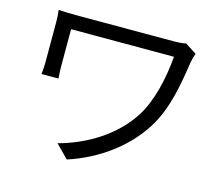

<svg xmlns="http://www.w3.org/2000/svg" viewBox="-105 -833 1099 995"><g transform="rotate(15 444.5 -335.5)"><path d="M92 -359H183C181 -383 180 -408 180 -423V-623H732C722 -505 694 -377 637 -288C555 -160 412 -73 265 -34L333 35C494 -17 631 -119 712 -247C784 -360 805 -502 823 -620C825 -630 832 -657 836 -667L775 -706C758 -702 734 -700 712 -700H199C156 -700 119 -701 92 -703C95 -681 96 -659 96 -636V-423C96 -404 95 -383 92 -359Z"/></g></svg>

Font: GenEiGothic-pro-Regular
Style: Regular
Weight: 400
Designer: Ryoko NISHIZUKA (kana & ideographs); Paul D. Hunt (Latin, Greek & Cyrillic); Wenlong ZHANG (bopomofo); Sandoll Communica
Foundry: Adobe Systems Incorporated; o_tamon
Version: Version 1.000.140830